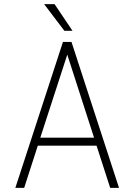

<svg xmlns="http://www.w3.org/2000/svg" viewBox="-20 -915 640 935"><path d="M450.2 -205.6 516.6 0H559.6L328.1 -710.9H286.6L54.7 0H97.7L164.1 -205.6ZM176.3 -244.6 307.6 -648.9 438 -244.6ZM333 -765.1 245.6 -895H194.8L293.5 -765.1Z"/></svg>

Font: Roboto Mono ExtraLight
Style: Regular
Weight: 250
Monospace: yes
Designer: Google
Version: Version 3.000